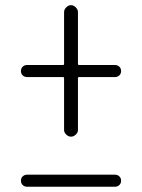

<svg xmlns="http://www.w3.org/2000/svg" viewBox="-20 -670 540 730"><path d="M83 40Q73.2 40 66.4 33.7Q59.6 27.3 59.6 17.1Q59.6 6.8 66.4 0.5Q73.2 -5.9 83 -5.9H417Q426.8 -5.9 433.6 0.5Q440.4 6.8 440.4 17.1Q440.4 27.3 433.6 33.7Q426.8 40 417 40ZM83 -377Q73.2 -377 66.4 -383.3Q59.6 -389.6 59.6 -399.9Q59.6 -410.2 66.4 -416.5Q73.2 -422.9 83 -422.9H219.7Q223.6 -422.9 223.6 -427.7V-624Q223.6 -633.8 231.9 -642.1Q240.2 -650.4 250 -650.4Q259.8 -650.4 268.1 -642.1Q276.4 -633.8 276.4 -624V-427.7Q276.4 -422.9 280.3 -422.9H417Q426.8 -422.9 433.6 -416.5Q440.4 -410.2 440.4 -399.9Q440.4 -389.6 433.6 -383.3Q426.8 -377 417 -377H280.3Q276.4 -377 276.4 -372.1V-175.8Q276.4 -166 268.1 -158.2Q259.8 -150.4 250 -150.4Q240.2 -150.4 231.9 -158.2Q223.6 -166 223.6 -175.8V-372.1Q223.6 -377 219.7 -377Z"/></svg>

Font: Rounded-L Mgen+ 1mn light
Style: Regular
Weight: 200
Designer: [Source Han Sans]
Ryoko NISHIZUKA  (kana & ideographs); Paul D. Hunt (Latin, Greek & Cyrillic); Wenlong ZHANG  (bopomofo
Version: Version 1.059.20150602